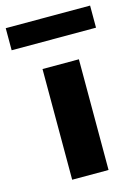

<svg xmlns="http://www.w3.org/2000/svg" viewBox="-144 -769 597 831"><g transform="rotate(-15 155.0 -354.0)"><path d="M74 0V-496H237V0ZM-34 -609V-708H344V-609Z"/></g></svg>

Font: Nunito Sans 10pt SemiExpanded ExtraBold
Style: Regular
Weight: 800
Width: 6
Designer: Vernon Adams
Foundry: Vernon Adams
Version: Version 3.101;gftools[0.9.27]